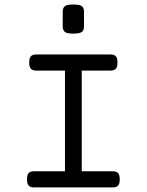

<svg xmlns="http://www.w3.org/2000/svg" viewBox="-20 -817 640 837"><path d="M263.2 -552.2V-30.8H336.4V-552.2ZM128.4 -70.3Q111.8 -70.3 104.7 -62.3Q97.7 -54.2 97.7 -35.2Q97.7 -16.1 104.7 -8.1Q111.8 0 128.4 0H471.2Q487.8 0 494.9 -8.1Q502 -16.1 502 -35.2Q502 -54.2 494.9 -62.3Q487.8 -70.3 471.2 -70.3ZM138.2 -579.6Q121.6 -579.6 114.5 -571.5Q107.4 -563.5 107.4 -544.4Q107.4 -525.4 114.5 -517.3Q121.6 -509.3 138.2 -509.3H461.4Q478 -509.3 485.1 -517.3Q492.2 -525.4 492.2 -544.4Q492.2 -563.5 485.1 -571.5Q478 -579.6 461.4 -579.6ZM346.2 -765.6Q346.2 -783.2 336.4 -790.3Q326.7 -797.4 299.8 -797.4Q272.9 -797.4 263.2 -790.3Q253.4 -783.2 253.4 -765.6V-702.1Q253.4 -684.6 263.2 -677.5Q272.9 -670.4 299.8 -670.4Q326.7 -670.4 336.4 -677.5Q346.2 -684.6 346.2 -702.1Z"/></svg>

Font: Courier Prime Code
Style: Regular
Weight: 400
Designer: Alan Dague-Greene
Foundry: Quote-Unquote Apps
Version: Version 3.18